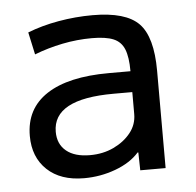

<svg xmlns="http://www.w3.org/2000/svg" viewBox="-40 -778 525 513"><g transform="rotate(-5 223.0 -522.0)"><path d="M166 -306Q103 -306 67 -340Q31 -374 31 -431Q31 -504 89 -542Q147 -580 256 -580H314Q314 -618 305.5 -639Q297 -660 276.5 -668.5Q256 -677 219 -677Q179 -677 139.5 -669Q100 -661 64 -647L51 -707Q89 -722 134.5 -730Q180 -738 226 -738Q315 -738 350 -702Q385 -666 385 -575V-314H317L316 -362H314Q291 -336 250.5 -321Q210 -306 166 -306ZM187 -366Q222 -366 250.5 -379.5Q279 -393 296.5 -415Q314 -437 314 -465V-524H264Q182 -524 141.5 -502Q101 -480 101 -436Q101 -403 123.5 -384.5Q146 -366 187 -366Z"/></g></svg>

Font: M PLUS 1 Thin
Style: Regular
Weight: 400
Version: Version 1.001